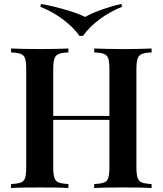

<svg xmlns="http://www.w3.org/2000/svg" viewBox="-20 -954 826 974"><path d="M458 0V-20Q491 -22 507.5 -28Q524 -34 529.5 -52Q535 -70 535 -106V-602Q535 -639 529.5 -656.5Q524 -674 507.5 -680.5Q491 -687 458 -688V-708Q485 -707 525 -706Q565 -705 605 -705Q649 -705 687.5 -706Q726 -707 749 -708V-688Q717 -687 700.5 -680.5Q684 -674 678 -656.5Q672 -639 672 -602V-106Q672 -70 678 -52Q684 -34 700.5 -28Q717 -22 749 -20V0Q726 -2 687.5 -2.5Q649 -3 605 -3Q565 -3 525 -2.5Q485 -2 458 0ZM36 0V-20Q69 -22 85.5 -28Q102 -34 107.5 -52Q113 -70 113 -106V-602Q113 -639 107.5 -656.5Q102 -674 85.5 -680.5Q69 -687 36 -688V-708Q61 -707 100 -706Q139 -705 184 -705Q224 -705 263 -706Q302 -707 327 -708V-688Q295 -687 278.5 -680.5Q262 -674 256 -656.5Q250 -639 250 -602V-106Q250 -70 256 -52Q262 -34 278.5 -28Q295 -22 327 -20V0Q302 -2 263 -2.5Q224 -3 184 -3Q139 -3 100 -2.5Q61 -2 36 0ZM195 -346V-366H590V-346ZM595 -934 600 -920Q535 -894 482.5 -854Q430 -814 401 -772H383Q355 -813 302 -853.5Q249 -894 184 -920L189 -934Q253 -922 314.5 -904Q376 -886 412 -868Q443 -886 493 -904Q543 -922 595 -934Z"/></svg>

Font: Playfair Display SemiBold
Style: Regular
Weight: 600
Designer: Claus Eggers Sørensen
Foundry: Claus Eggers Sørensen
Version: Version 1.203